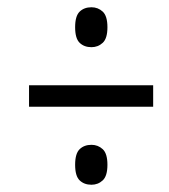

<svg xmlns="http://www.w3.org/2000/svg" viewBox="-20 -622 465 529"><path d="M232 -492Q212 -492 199.5 -504Q187 -516 187 -547Q187 -578 199.5 -590Q212 -602 232 -602Q250 -602 263 -590Q276 -578 276 -547Q276 -516 263 -504Q250 -492 232 -492ZM60 -328V-387H402V-328ZM232 -113Q212 -113 199.5 -125Q187 -137 187 -168Q187 -199 199.5 -211Q212 -223 232 -223Q250 -223 263 -211Q276 -199 276 -168Q276 -137 263 -125Q250 -113 232 -113Z"/></svg>

Font: Noto Serif ExtraCondensed Medium
Style: Italic
Weight: 500
Width: 2
Italic angle: -12°
Designer: Monotype Design Team
Foundry: Monotype Imaging Inc.
Version: Version 2.013; ttfautohint (v1.8.4.7-5d5b)